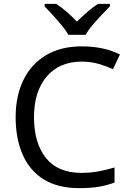

<svg xmlns="http://www.w3.org/2000/svg" viewBox="-20 -964 672 994"><path d="M403 -645Q288 -645 222 -568Q156 -491 156 -357Q156 -224 217.5 -146.5Q279 -69 402 -69Q449 -69 491 -77Q533 -85 573 -97V-19Q533 -4 490.5 3Q448 10 389 10Q280 10 207 -35Q134 -80 97.5 -163Q61 -246 61 -358Q61 -466 100.5 -548.5Q140 -631 217 -677.5Q294 -724 404 -724Q517 -724 601 -682L565 -606Q532 -621 491.5 -633Q451 -645 403 -645ZM334 -784Q321 -807 299 -833.5Q277 -860 253 -886Q229 -912 211 -931V-944H271Q297 -927 325 -903Q353 -879 378 -852Q405 -879 433 -903Q461 -927 487 -944H549V-931Q530 -912 505.5 -886Q481 -860 458.5 -833.5Q436 -807 424 -784Z"/></svg>

Font: Noto Sans Historical
Style: Regular
Weight: 400
Designer: Monotype Design Team
Foundry: Monotype Imaging Inc.
Version: Version 2.013; ttfautohint (v1.8.4.7-5d5b)